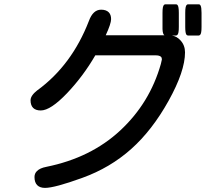

<svg xmlns="http://www.w3.org/2000/svg" viewBox="-20 -810 1040 908"><path d="M480 -643.1H757.8Q749.5 -647.5 748.5 -672.4Q748.5 -677.2 748.5 -682.6V-749Q748.5 -765.6 750.2 -774.4Q752 -783.2 755.1 -786.4Q758.3 -789.6 761.7 -789.6H812.5Q815.9 -789.6 819.3 -786.6Q825.7 -779.8 825.7 -749V-682.6Q825.7 -666 824 -657.2Q822.3 -648.4 819.1 -645.3Q815.9 -642.1 812.5 -642.1H792.5Q816.4 -638.2 833.5 -619.1Q855 -595.7 855 -562.5Q855 -473.1 777.3 -333.5Q699.7 -193.8 600.3 -105.2Q501 -16.6 369.6 31Q238.3 78.6 192.9 78.6Q168.9 78.6 156 65.7Q143.1 52.7 143.1 27.3Q143.1 10.3 154.8 -1Q168.5 -15.1 199.2 -21Q409.7 -63.5 549.1 -193.4Q688.5 -323.2 740.7 -507.3L745.6 -528.8Q745.6 -537.1 741.2 -541.5Q733.9 -548.3 715.8 -548.3H430.7Q373.5 -449.7 297.4 -369.6Q219.2 -287.6 172.9 -287.6Q148.9 -287.6 136.7 -299.8Q124.5 -312 124.5 -335.9Q124.5 -357.9 156.7 -383.3H157.2Q319.8 -502.4 400.4 -710.9Q419.9 -764.2 458 -764.2Q481.9 -764.2 494.1 -752Q505.4 -740.7 505.4 -719.5Q505.4 -698.2 480 -643.1ZM856 -749Q856 -765.6 857.7 -774.4Q859.4 -783.2 862.5 -786.4Q865.7 -789.6 869.1 -789.6H919.9Q925.8 -789.6 928.7 -783.2Q933.1 -774.9 933.1 -749V-682.6Q933.1 -666 931.4 -657.2Q929.7 -648.4 926.5 -645.3Q923.3 -642.1 919.9 -642.1H869.1Q865.7 -642.1 862.3 -645Q856 -651.9 856 -682.6Z"/></svg>

Font: YuPearl-Medium
Style: Medium
Weight: 500
Designer: Max Yao
Foundry: Max-Everyday
Version: Version 1.011; ttfautohint (v1.8.3)